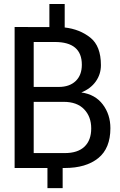

<svg xmlns="http://www.w3.org/2000/svg" viewBox="-20 -847 603 968"><path d="M219.2 0H53.7V-710.9L229 -710.4V-826.7H306.2V-708.5Q382.3 -699.7 435.5 -657.2Q488.8 -614.7 488.8 -518.6Q488.8 -472.7 462.9 -436.3Q437 -399.9 390.1 -380.9Q460 -371.1 498.3 -320.3Q536.6 -269.5 536.6 -200.7Q536.6 -99.1 475.1 -49.6Q413.6 0 306.2 0H295.9V101.6H219.2ZM149.9 -333.5V-75.2H306.2Q372.1 -75.2 406 -107.7Q439.9 -140.1 439.9 -199.7Q439.9 -258.8 404.1 -296.1Q368.2 -333.5 301.3 -333.5ZM149.9 -408.7H276.4Q330.1 -408.7 361.3 -438.2Q392.6 -467.8 392.6 -520.5Q392.6 -578.1 358.6 -606.7Q324.7 -635.3 256.3 -635.3H149.9Z"/></svg>

Font: Roboto Web
Style: Regular
Weight: 400
Designer: Google
Version: Version 1.200310; 2013